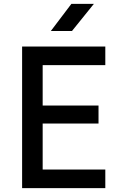

<svg xmlns="http://www.w3.org/2000/svg" viewBox="-20 -970 640 990"><path d="M94 0V-730H523V-634H200V-426H488V-333H200V-96H523V0ZM242 -810 348 -950H464L351 -810Z"/></svg>

Font: JetBrains Mono SemiBold
Style: Regular
Weight: 472
Monospace: yes
Designer: Philipp Nurullin, Konstantin Bulenkov
Foundry: JetBrains
Version: Version 2.305; ttfautohint (v1.8.4.7-5d5b)